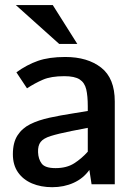

<svg xmlns="http://www.w3.org/2000/svg" viewBox="-20 -740 530 771"><path d="M189.5 11.7Q144.5 11.7 108.6 -3.4Q72.8 -18.6 52.2 -48.1Q31.7 -77.6 31.7 -120.6Q31.7 -167.5 50.3 -196.3Q68.8 -225.1 101.8 -241.5Q134.8 -257.8 178.7 -267.3Q222.7 -276.9 273.4 -284.7L332.5 -294.4V-313Q332.5 -355 326.2 -381.6Q319.8 -408.2 299.8 -421.1Q279.8 -434.1 238.3 -434.1Q184.6 -434.1 152.1 -419.9Q119.6 -405.8 88.4 -385.3Q88.4 -385.3 82 -395Q75.7 -404.8 67.1 -417.5Q58.6 -430.2 52.2 -439.9Q45.9 -449.7 45.9 -449.7Q87.9 -480 132.3 -495.6Q176.8 -511.2 242.2 -511.2Q331.5 -511.2 386.2 -468.5Q440.9 -425.8 440.9 -332.5V0H347.7L338.9 -57.6Q314.5 -23.4 275.6 -5.9Q236.8 11.7 189.5 11.7ZM203.1 -64.9Q247.6 -64.9 277.6 -84Q307.6 -103 332.5 -130.9V-226.6L267.1 -213.9Q213.4 -203.1 183.8 -193.8Q154.3 -184.6 143.1 -169.9Q131.8 -155.3 132.8 -128.9Q133.8 -101.1 147.5 -83Q161.1 -64.9 203.1 -64.9ZM217.8 -563.5 43.5 -719.7H191.9L290.5 -563.5Z"/></svg>

Font: Pontano Sans
Style: Bold
Weight: 700
Designer: Vernon Adams
Foundry: Vernon Adams
Version: Version 2.001